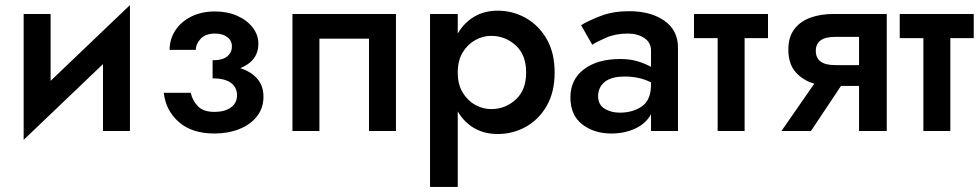

<svg xmlns="http://www.w3.org/2000/svg" viewBox="-20 -515 3854 755"><path d="M179 -460V-197L491 -495V0H385V-263L73 35V-460Z M823 10Q735 10 683.5 -35Q632 -80 624 -150H730Q737 -119 758.5 -97Q780 -75 823 -75Q864 -75 888 -92.5Q912 -110 912 -140Q912 -172 887.5 -189.5Q863 -207 816 -207V-278Q856 -278 874 -293.5Q892 -309 892 -332Q892 -355 874 -369Q856 -383 826 -383Q788 -383 769 -362.5Q750 -342 750 -319H647Q647 -361 669.5 -395.5Q692 -430 732.5 -450Q773 -470 825 -470Q874 -470 912.5 -453Q951 -436 973.5 -407Q996 -378 996 -343Q996 -276 925 -247Q968 -233 992 -205Q1016 -177 1016 -135Q1016 -90 990.5 -57.5Q965 -25 921 -7.5Q877 10 823 10Z M1537 -460V0H1431V-363H1236V0H1130V-460Z M1780 220H1671V-460H1780V-383Q1805 -426 1845 -449.5Q1885 -473 1937 -473Q1997 -473 2048 -444Q2099 -415 2130 -361Q2161 -307 2161 -230Q2161 -153 2130 -99Q2099 -45 2048 -16.5Q1997 12 1937 12Q1885 12 1845 -11Q1805 -34 1780 -77ZM2049 -230Q2049 -299 2008 -336.5Q1967 -374 1911 -374Q1879 -374 1849 -357.5Q1819 -341 1799.5 -309Q1780 -277 1780 -230Q1780 -183 1799.5 -151Q1819 -119 1849 -102.5Q1879 -86 1911 -86Q1967 -86 2008 -123.5Q2049 -161 2049 -230Z M2309 -339 2265 -416Q2296 -435 2344 -453Q2392 -471 2454 -471Q2539 -471 2592.5 -433.5Q2646 -396 2646 -328V0H2540V-66Q2520 -29 2478 -9.5Q2436 10 2384 10Q2316 10 2269.5 -26Q2223 -62 2223 -132Q2223 -202 2276 -242.5Q2329 -283 2420 -283Q2458 -283 2488.5 -273.5Q2519 -264 2540 -252V-316Q2540 -348 2513.5 -365.5Q2487 -383 2449 -383Q2400 -383 2362.5 -366.5Q2325 -350 2309 -339ZM2332 -136Q2332 -104 2357 -88Q2382 -72 2417 -72Q2469 -72 2504.5 -97Q2540 -122 2540 -183V-191Q2495 -214 2436 -214Q2384 -214 2358 -193Q2332 -172 2332 -136Z M2709 -460H3000V-365H2908V0H2802V-365H2709Z M3169 0H3053L3182 -186Q3137 -199 3108.5 -231.5Q3080 -264 3080 -320Q3080 -370 3104 -401Q3128 -432 3168 -446Q3208 -460 3256 -460H3467V0H3358V-177H3287ZM3264 -259H3358V-370H3264Q3188 -370 3188 -315Q3188 -259 3264 -259Z M3518 -460H3809V-365H3717V0H3611V-365H3518Z"/></svg>

Font: Jost* Medium
Style: Regular
Weight: 500
Version: Version 3.7